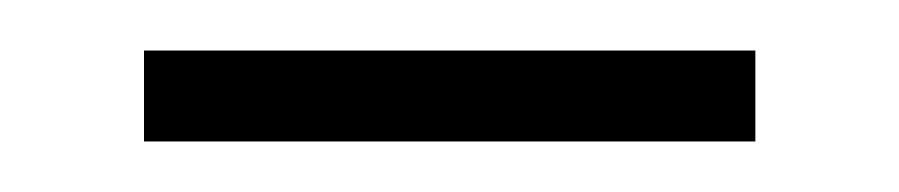

<svg xmlns="http://www.w3.org/2000/svg" viewBox="-20 -55 356 76"><path d="M37 -35V1H279V-35Z"/></svg>

Font: Emberly
Style: Regular
Weight: 400
Designer: Rajesh Rajput
Foundry: Rajesh Rajput
Version: Version 1.000